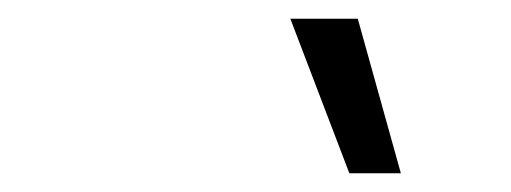

<svg xmlns="http://www.w3.org/2000/svg" viewBox="-20 -768 546 205"><path d="M362 -748 408 -583H353L290 -748Z"/></svg>

Font: Kantumruy Pro
Style: Italic
Weight: 400
Italic angle: -13°
Designer: Sovichet Tep
Foundry: Sovichet Tep
Version: Version 1.002